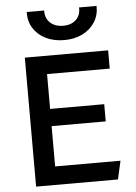

<svg xmlns="http://www.w3.org/2000/svg" viewBox="-62 -992 735 1038"><g transform="rotate(-5 306.0 -472.5)"><path d="M91.2 0V-700H543.3V-601H203.2V-411.9H496.9V-318.5H203.2V-99.8H557.9L535.4 0ZM313.2 -775.9Q255.8 -775.9 212.3 -797.4Q168.9 -818.9 145 -857.1Q121.2 -895.2 122.8 -944.8H217.7Q215.9 -903.9 242.2 -878.8Q268.4 -853.6 313.2 -853.6Q358.1 -853.6 383.7 -878.8Q409.2 -903.9 406.8 -944.8H501.9Q503.2 -895.2 479 -857.1Q454.7 -818.9 411.6 -797.4Q368.4 -775.9 313.2 -775.9Z"/></g></svg>

Font: Geologica-Sharp
Style: Regular
Weight: 100
Designer: Sindre Bremnes, Frode Helland
Foundry: Monokrom Skriftforlag AS
Version: Version 1.010;gftools[0.9.28]